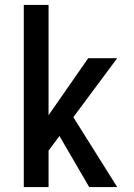

<svg xmlns="http://www.w3.org/2000/svg" viewBox="-20 -755 540 775"><path d="M340 0 220 -206 176 -147V0H76V-735H176V-290L336 -520H453L276 -282L453 0Z"/></svg>

Font: Iosevka Semibold
Style: Regular
Weight: 600
Monospace: yes
Designer: Belleve Invis
Foundry: Belleve Invis
Version: Version 33.2.3; ttfautohint (v1.8.4)